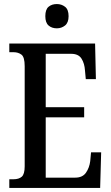

<svg xmlns="http://www.w3.org/2000/svg" viewBox="-20 -929 549 949"><path d="M26 0V-43H47Q73 -43 87.5 -55.5Q102 -68 102 -107V-602Q102 -647 86 -659Q70 -671 47 -671H26V-714H450L454 -538H404L400 -581Q398 -615 383 -639Q368 -663 332 -663H206V-399H396V-349H206V-51H352Q388 -51 405 -75.5Q422 -100 426 -133L430 -176H480L475 0ZM261 -789Q236 -789 220 -803Q204 -817 204 -849Q204 -882 220 -895.5Q236 -909 261 -909Q284 -909 301.5 -895.5Q319 -882 319 -849Q319 -817 301.5 -803Q284 -789 261 -789Z"/></svg>

Font: Noto Serif Lao ExtraCondensed Medium
Style: Regular
Weight: 500
Width: 2
Designer: Monotype Design Team
Foundry: Monotype Imaging Inc.
Version: Version 2.003; ttfautohint (v1.8.4.7-5d5b)